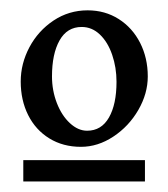

<svg xmlns="http://www.w3.org/2000/svg" viewBox="-20 -632 321 366"><path d="M19.5 -476.6Q19.5 -510.7 36.1 -542Q52.7 -573.2 82 -592.8Q111.3 -612.3 147 -612.3Q180.2 -612.3 206.3 -595.7Q232.4 -579.1 247.1 -550.3Q261.7 -521.5 261.7 -486.3Q261.7 -453.6 243.7 -422.4Q225.6 -391.1 196 -371.6Q166.5 -352.1 134.3 -352.1Q100.1 -352.1 74 -368.2Q47.9 -384.3 33.7 -412.6Q19.5 -440.9 19.5 -476.6ZM79.1 -486.3Q79.1 -459.5 88.4 -435.5Q97.7 -411.6 113.3 -397.2Q128.9 -382.8 146 -382.8Q173.3 -382.8 187.7 -408Q202.1 -433.1 202.1 -476.1Q202.1 -503.4 193.8 -527.6Q185.5 -551.8 170.4 -566.2Q155.3 -580.6 135.7 -580.6Q107.9 -580.6 93.5 -554.9Q79.1 -529.3 79.1 -486.3ZM24.4 -326.7H256.3V-286.1H24.4Z"/></svg>

Font: David Libre Medium
Style: Regular
Weight: 500
Version: Version 1.000